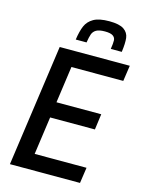

<svg xmlns="http://www.w3.org/2000/svg" viewBox="-131 -971 787 1048"><g transform="rotate(15 262.0 -447.0)"><path d="M31 0ZM31 0 128 -688H524L511 -599H218L189 -392H442L430 -303H177L147 -89H440L427 0ZM354 -894Q411 -894 436.5 -876.5Q462 -859 465.5 -829.5Q469 -800 462 -750H400Q405 -783 404.5 -799Q404 -815 390.5 -824.5Q377 -834 345 -834Q312 -834 296 -824.5Q280 -815 274 -798.5Q268 -782 263 -750H202Q209 -799 222 -829Q235 -859 265.5 -876.5Q296 -894 354 -894Z"/></g></svg>

Font: Assailand Medium
Style: Italic
Weight: 500
Italic angle: -8°
Designer: Hector Gatti with collaboration of the Omnibus-Type team
Foundry: Omnibus-Type
Version: Version 0.072;October 19, 2019;FontCreator 12.0.0.2547 64-bi